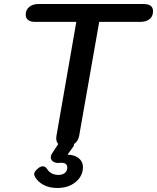

<svg xmlns="http://www.w3.org/2000/svg" viewBox="-20 -720 782 956"><path d="M742 -664Q742 -639 725 -625Q708 -611 679 -611H474L374 -43Q369 -17 349 -3Q349 6 343 13L316 50Q352 51 372.5 68Q393 85 393 112Q393 156 357 186Q321 216 266 216Q226 216 197.5 201Q169 186 155 162Q150 152 150 147Q150 134 171 117Q183 108 193 108Q206 108 215 122Q224 137 239 144Q254 151 270 151Q291 151 303 141Q315 131 315 114Q315 87 275 91Q258 93 245.5 85Q233 77 233 63Q233 53 240 43L270 -3Q260 -14 260 -31Q260 -39 261 -43L360 -611H155Q132 -611 120 -620.5Q108 -630 108 -647Q108 -671 125.5 -685.5Q143 -700 171 -700H695Q742 -700 742 -664Z"/></svg>

Font: Kodchasan SemiBold
Style: Italic
Weight: 600
Italic angle: -10°
Version: Version 1.000; ttfautohint (v1.6)